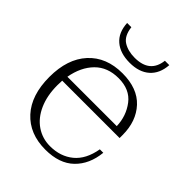

<svg xmlns="http://www.w3.org/2000/svg" viewBox="-193 -756 866 866"><g transform="rotate(45 240.0 -322.5)"><path d="M106 -655H133Q139 -605 168.5 -586.5Q198 -568 241 -568Q337 -568 347 -655H375Q371 -598 336 -567Q301 -536 241 -536Q180 -536 144.5 -566.5Q109 -597 106 -655ZM83 -264Q82 -254 82 -234Q82 -168 104 -118.5Q126 -69 165 -42.5Q204 -16 253 -16Q319 -16 364 -53Q409 -90 422 -165H444Q436 -85 387 -37.5Q338 10 249 10Q148 10 89 -54.5Q30 -119 30 -235Q30 -350 89.5 -415Q149 -480 252 -480Q348 -480 398.5 -425.5Q449 -371 449 -283V-264ZM87 -293H402Q400 -356 363.5 -404Q327 -452 255 -452Q185 -452 142.5 -409Q100 -366 87 -293Z"/></g></svg>

Font: Taviraj ExtraLight
Style: Regular
Weight: 200
Designer: Katatrad Team
Foundry: CadsonDemak
Version: Version 1.030